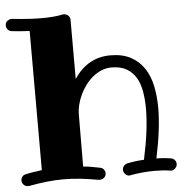

<svg xmlns="http://www.w3.org/2000/svg" viewBox="-51 -746 781 800"><g transform="rotate(-5 339.5 -346.0)"><path d="M632.8 -7.8Q630.9 -7.8 629.9 -8.8Q612.8 -11.2 596.2 -12.2Q579.6 -13.2 563 -13.2Q538.1 -13.2 513.4 -10.7Q488.8 -8.3 463.9 -3.9Q462.9 -2.9 461.9 -2.9Q460.9 -2.9 460 -2.9Q448.7 -2.9 441.4 -11Q434.1 -19 434.1 -28.8Q434.1 -38.1 439.9 -45.2Q445.8 -52.2 455.1 -54.2Q489.7 -61.5 524.9 -63Q551.8 -186.5 551.8 -273.9Q551.8 -312 546.1 -345.5Q540.5 -378.9 526.1 -403.8Q511.7 -428.7 486.8 -443.4Q461.9 -458 422.9 -458Q400.9 -458 381.1 -449.7Q361.3 -441.4 344.5 -427.5Q327.6 -413.6 314 -395Q300.3 -376.5 290.8 -356.2Q281.2 -335.9 276.1 -314.9Q271 -293.9 271 -274.9L270 -57.1Q287.1 -55.7 304.4 -52.7Q321.8 -49.8 339.8 -45.9Q349.1 -44.4 355 -37.4Q360.8 -30.3 360.8 -21Q360.8 -9.8 352.8 -2.9Q344.7 3.9 335 3.9H330.1Q290.5 -3.4 254.9 -7.3Q219.2 -11.2 184.1 -11.2Q149.4 -11.2 113.8 -7.3Q78.1 -3.4 39.1 3.9H34.2Q22.9 3.9 15.9 -3.7Q8.8 -11.2 8.8 -21Q8.8 -30.3 14.4 -37.4Q20 -44.4 28.8 -45.9Q45.9 -49.8 63.2 -52.2Q80.6 -54.7 97.2 -57.1V-639.2Q66.4 -640.6 45.4 -642.8Q24.4 -645 22 -645Q12.2 -646.5 6.1 -653.8Q0 -661.1 0 -670.9Q0 -683.1 8.8 -689.5Q17.6 -695.8 25.9 -695.8H28.8Q29.3 -695.8 40 -694.6Q50.8 -693.4 68.1 -691.9Q85.4 -690.4 107.4 -689.2Q129.4 -688 152.8 -688Q176.3 -688 198.7 -689.7Q221.2 -691.4 240.2 -695.8H245.1Q256.3 -695.8 263.7 -688.2Q271 -680.7 271 -670.9V-422.9Q298.8 -465.8 337.2 -487.3Q375.5 -508.8 422.9 -508.8Q473.6 -508.8 508.1 -490.2Q542.5 -471.7 563.7 -439.9Q585 -408.2 594 -365Q603 -321.8 603 -272.9Q603 -186.5 577.1 -64Q592.3 -64 607.2 -62.7Q622.1 -61.5 636.2 -59.1Q646 -58.1 652.6 -51Q659.2 -43.9 659.2 -34.2Q659.2 -23.4 650.9 -15.6Q642.6 -7.8 632.8 -7.8Z"/></g></svg>

Font: Ribeye
Style: Regular
Weight: 400
Designer: Astigmatic (AOETI)
Foundry: Astigmatic (AOETI)
Version: Version 1.000